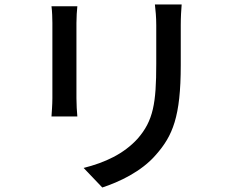

<svg xmlns="http://www.w3.org/2000/svg" viewBox="-20 -786 1040 854"><path d="M788 -766H669C672 -740 675 -710 675 -674V-502C675 -327 662 -249 592 -169C530 -101 447 -63 352 -39L435 48C508 24 609 -22 674 -98C748 -182 784 -267 784 -496V-674C784 -710 786 -740 788 -766ZM324 -758H209C212 -737 213 -702 213 -684V-349C213 -320 210 -285 209 -268H324C322 -288 320 -323 320 -349V-684C320 -712 322 -737 324 -758Z"/></svg>

Font: DAIFUKU Sans JP Medium
Style: Regular
Weight: 500
Designer: Original font ‘Source Han Sans JP’ : Ryoko NISHIZUKA  (kana, bopomofo & ideographs); Paul D. Hunt (Latin, Greek & Cyrill
Foundry: Daifuku
Version: Version 1.000